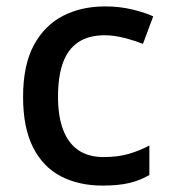

<svg xmlns="http://www.w3.org/2000/svg" viewBox="-20 -569 530 599"><path d="M300 10Q226 10 170 -19Q114 -48 83 -109.5Q52 -171 52 -266Q52 -366 85.5 -428Q119 -490 176.5 -519.5Q234 -549 308 -549Q353 -549 392.5 -539.5Q432 -530 458 -518L426 -432Q398 -443 366.5 -451Q335 -459 307 -459Q257 -459 224.5 -437.5Q192 -416 176.5 -373.5Q161 -331 161 -267Q161 -206 177 -164Q193 -122 224.5 -100.5Q256 -79 303 -79Q348 -79 382 -89Q416 -99 446 -115V-23Q417 -6 383 2Q349 10 300 10Z"/></svg>

Font: Noto Sans Thai Medium
Style: Regular
Weight: 500
Designer: Monotype Design Team
Foundry: Monotype Imaging Inc.
Version: Version 2.001